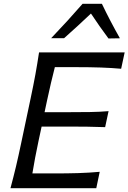

<svg xmlns="http://www.w3.org/2000/svg" viewBox="-20 -988 674 1008"><path d="M35 0Q51 -59.5 64 -114.2Q77 -169 91 -236L141 -472.5Q155.5 -540.5 165.8 -597Q176 -653.5 185 -713H634.5L616 -627Q566.5 -631.5 510 -633.5Q453.5 -635.5 376 -635.5H268Q257.5 -594 247.5 -552Q237.5 -510 227.5 -462.5L214 -399H333Q402 -399 452.2 -399.8Q502.5 -400.5 550 -404.5L532 -320.5Q483 -322.5 433.2 -323Q383.5 -323.5 316 -323.5H198.5L182.5 -249Q172.5 -201.5 164.5 -160Q156.5 -118.5 150 -77.5H266.5Q332 -77.5 390.2 -79.2Q448.5 -81 503.5 -86L485.5 0ZM549.5 -786Q525.5 -818.5 502.5 -851Q479.5 -883.5 457.5 -917Q423 -884 388 -852Q353 -820 316.5 -787.5H248.5Q292 -833 332.8 -877.5Q373.5 -922 413.5 -968H515Q557.5 -879 609.5 -787Z"/></svg>

Font: Commissioner Flair
Style: Italic
Weight: 400
Italic angle: -12°
Designer: Kostas Bartsokas
Foundry: Kostas Bartsokas
Version: Version 1.000; ttfautohint (v1.8.3)